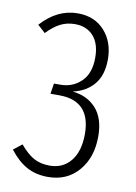

<svg xmlns="http://www.w3.org/2000/svg" viewBox="-80 -729 562 793"><g transform="rotate(10 201.0 -332.5)"><path d="M182.1 -675.8Q252.9 -675.8 294.9 -628.9Q336.9 -582 336.9 -509.8Q336.9 -444.3 305.4 -405.8Q273.9 -367.2 216.8 -354Q278.8 -347.7 315.9 -306.4Q353 -265.1 353 -189Q353 -101.1 304.7 -44.9Q256.3 11.2 176.8 11.2Q125.5 11.2 87.2 -10Q48.8 -31.2 15.1 -75.2L50.8 -103Q81.1 -66.9 109.1 -51.5Q137.2 -36.1 175.8 -36.1Q231.4 -36.1 264.2 -76.9Q296.9 -117.7 296.9 -189Q296.9 -329.1 165 -329.1H127.9L134.8 -373H162.1Q212.9 -373 248.5 -407.2Q284.2 -441.4 284.2 -507.8Q284.2 -565.9 255.9 -597.9Q227.5 -629.9 178.2 -629.9Q145 -629.9 117.4 -616Q89.8 -602.1 61 -571.8L28.8 -601.1Q96.2 -675.8 182.1 -675.8Z"/></g></svg>

Font: Fira Sans Compressed Light
Style: Regular
Weight: 300
Width: 1
Designer: Carrois Corporate & Edenspiekermann AG
Foundry: Carrois Corporate GbR & Edenspiekermann AG
Version: Version 4.203;PS 004.203;hotconv 1.0.88;makeotf.lib2.5.64775